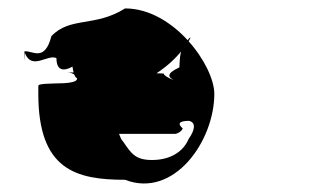

<svg xmlns="http://www.w3.org/2000/svg" viewBox="-20 -480 738 456"><path d="M71 -275V-257C71 -77 160 -53 277 -53C393 -8 489 -145 489 -257C489 -324 393 -460 277 -460C206 -415 146 -441 102 -394C86 -331 56 -361 38 -358C38 -313 39 -354 39 -354C56 -312 93 -352 114 -342C114 -297 152 -322 152 -322C160 -273 171 -306 172 -300C172 -255 175 -300 175 -300C174 -262 212 -254 258 -260C320 -282 373 -314 407 -354C437 -389 441 -408 415 -370C406 -354 407 -332 406 -320C372 -304 380 -296 396 -288C401 -287 370 -297 369 -305C374 -307 140 -308 140 -308C144 -308 149 -307 155 -304C173 -290 161 -282 116 -282C72 -281 71 -279 71 -275ZM428 -150C416 -121 386 -100 341 -100C302 -100 292 -115 273 -143C262 -154 266 -168 251 -173C245 -173 258 -162 250 -162H396C400 -162 411 -167 414 -175C401 -186 405 -193 429 -193C446 -189 443 -171 428 -150Z"/></svg>

Font: Hussar Przerywany
Style: Regular
Weight: 400
Foundry: Cannot Into Space Fonts
Version: Version 0.982